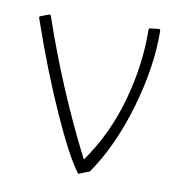

<svg xmlns="http://www.w3.org/2000/svg" viewBox="-64 -553 567 625"><g transform="rotate(10 219.5 -241.0)"><path d="M384 -493 411 -496Q417 -496 417 -491Q419 -374 379 -236Q339 -98 271 0L235 14Q198 -34 138.5 -166Q79 -298 22 -463Q20 -468 25 -470L51 -480Q53 -481 55 -480Q57 -479 58 -477Q138 -244 245 -35Q314 -132 347.5 -252Q381 -372 379 -488Q379 -490 380.5 -491.5Q382 -493 384 -493Z"/></g></svg>

Font: Vibes
Style: Regular
Weight: 400
Designer: AbdElmomen Kadhim
Version: Version 1.100